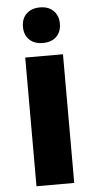

<svg xmlns="http://www.w3.org/2000/svg" viewBox="-60 -942 486 978"><g transform="rotate(-5 182.5 -453.0)"><path d="M86 0V-658H279V0ZM183 -724Q139 -724 113.5 -748.5Q88 -773 88 -815Q88 -856 113.5 -881Q139 -906 183 -906Q226 -906 251.5 -881Q277 -856 277 -815Q277 -773 251.5 -748.5Q226 -724 183 -724Z"/></g></svg>

Font: Ysabeau Infant Black
Style: Regular
Weight: 900
Designer: Christian Thalmann (Catharsis Fonts)
Version: Version 2.001;gftools[0.9.30]; featfreeze: ss01,ss02,lnum